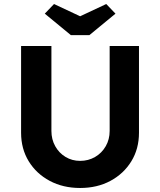

<svg xmlns="http://www.w3.org/2000/svg" viewBox="-20 -930 797 956"><path d="M379 6Q294 6 227.5 -29.5Q161 -65 123 -127Q85 -189 85 -269V-701H236V-278Q236 -236 255 -202Q274 -168 306.5 -148.5Q339 -129 379 -129Q420 -129 453.5 -148.5Q487 -168 506.5 -202Q526 -236 526 -278V-701H672V-269Q672 -189 634 -127Q596 -65 530 -29.5Q464 6 379 6ZM333 -755 203 -862 249 -910 379 -849 509 -910 555 -862 425 -755Z"/></svg>

Font: Lexend Deca SemiBold
Style: Regular
Weight: 600
Designer: Bonnie Shaver-Troup, Thomas Jockin
Foundry: Lexend
Version: Version 1.008; ttfautohint (v1.8.4.7-5d5b)